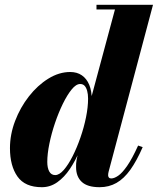

<svg xmlns="http://www.w3.org/2000/svg" viewBox="-20 -770 658 800"><path d="M395 10Q344.5 10 320.8 -12Q297 -34 297 -73.5Q297 -80.5 297.2 -88.2Q297.5 -96 299 -103.5L315 -179L346.5 -261L349 -321.5L459 -730.5H382V-750H617.5L432.5 -54.5Q430.5 -46.5 430.5 -39.5Q430.5 -34.5 433.5 -30.5Q436.5 -26.5 443.5 -26.5Q456 -26.5 472.5 -37.8Q489 -49 509.8 -78.8Q530.5 -108.5 555.5 -163.5L574.5 -157Q549.5 -99.5 523 -62.5Q496.5 -25.5 465.2 -7.8Q434 10 395 10ZM154.5 10Q84 10 52.8 -34.5Q21.5 -79 21.5 -152.5Q21.5 -210 43 -266.2Q64.5 -322.5 100.5 -368.5Q136.5 -414.5 181.2 -442.2Q226 -470 272.5 -470Q301 -470 321 -456.2Q341 -442.5 351.8 -416.8Q362.5 -391 362.5 -353.5Q362.5 -333 357 -298.8Q351.5 -264.5 340 -223.5Q328.5 -182.5 311.2 -141.2Q294 -100 271 -65.8Q248 -31.5 218.8 -10.8Q189.5 10 154.5 10ZM210 -40.5Q227 -40.5 245.8 -62Q264.5 -83.5 282.5 -119Q300.5 -154.5 315.2 -197Q330 -239.5 338.5 -281.8Q347 -324 347 -359Q347 -377.5 343.2 -391.2Q339.5 -405 332.5 -412.5Q325.5 -420 314 -420Q297 -420 278.5 -397.2Q260 -374.5 242 -337.8Q224 -301 209.2 -257.5Q194.5 -214 185.8 -171.5Q177 -129 177 -95.5Q177 -70.5 185.2 -55.5Q193.5 -40.5 210 -40.5Z"/></svg>

Font: Bodoni Moda ExtraBold
Style: Italic
Weight: 800
Italic angle: -13°
Version: Version 2.005